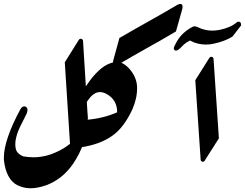

<svg xmlns="http://www.w3.org/2000/svg" viewBox="-29 -983 1278 1002"><path d="M309.1 -657.7 382.3 -774.9Q387.2 -782.2 395.3 -780.3Q403.3 -778.3 404.3 -769.5L427.7 -392.1Q427.7 -391.1 428 -390.6Q428.2 -390.1 428.2 -389.2Q428.7 -386.7 428.7 -383.5Q428.7 -380.4 428.7 -378.4L429.7 -367.7L429.2 -365.7Q429.2 -301.8 408.4 -240.7Q387.7 -179.7 351.6 -127Q295.9 -46.9 211.4 -16.1Q167.5 -0.5 129.9 -0.5Q95.7 -0.5 64 -15.6V-15.1Q33.2 -30.3 15.1 -63.7Q-2.9 -97.2 -8.3 -145.5Q-8.8 -148.9 -8.8 -153.3Q-8.8 -157.7 -8.8 -161.1Q-8.8 -207.5 13.7 -272.2Q36.1 -336.9 77.6 -413.1Q86.4 -427.7 97.2 -427.7Q98.6 -427.7 100.3 -427.5Q102.1 -427.2 105 -426.3Q114.3 -421.4 114.3 -409.7Q114.3 -405.8 113.5 -401.4Q112.8 -397 110.4 -391.1Q104.5 -378.4 96.9 -363.5Q89.4 -348.6 80.6 -331.1Q72.3 -314.9 65.7 -298.3Q59.1 -281.7 55.2 -264.6Q50.8 -247.6 50.8 -230.5Q50.8 -216.8 53.7 -205.1Q59.6 -180.7 91.8 -167Q106.4 -164.6 120.4 -163.3Q134.3 -162.1 147 -162.1Q168.5 -162.1 189.7 -165.8Q210.9 -169.4 231.4 -175.8Q293 -197.3 336.4 -232.4Z M589.4 -647Q555.7 -627.9 561.5 -665.5L594.2 -784.7Q633.8 -807.6 672.6 -829.8Q711.4 -852.1 746.6 -871.6Q815.9 -910.2 894.5 -956.5Q928.7 -974.6 922.9 -938L889.2 -818.8Q850.1 -795.4 811 -773.2Q772 -751 736.8 -731.4Q701.7 -711.9 665.3 -690.9Q628.9 -669.9 589.8 -647ZM556.2 -273.9Q524.4 -251.5 483.9 -236.6Q443.4 -221.7 391.6 -213.9Q387.7 -212.9 386 -212.6Q384.3 -212.4 383.3 -212.4L377 -211.4Q364.7 -210.4 359.4 -215.6Q354 -220.7 353 -231L414.1 -351.6Q415 -354 418.2 -356Q421.4 -357.9 423.8 -357.9Q511.2 -365.2 582.5 -397Q582.5 -462.4 526.9 -492.7Q508.8 -502.4 492.7 -502.4Q458 -502.4 427.7 -456.1Q425.3 -452.1 421.6 -450.9Q418 -449.7 414.8 -450.7Q411.6 -451.7 408.9 -454.6Q406.2 -457.5 406.2 -461.9L403.8 -509.8Q410.6 -521 421.4 -536.1Q432.1 -551.3 444.3 -567.9Q469.7 -601.1 499.5 -626Q532.2 -651.9 566.9 -658.7H566.4Q604 -666.5 640.1 -630.4Q686.5 -582.5 686.5 -523.4Q686.5 -495.1 680.2 -467.8Q673.8 -440.4 662.6 -414.1Q641.6 -367.7 614.5 -331.5Q587.4 -295.4 556.2 -273.9Z M1184.1 -792Q1163.6 -779.3 1138.7 -770Q1113.8 -760.7 1083.5 -754.4Q1074.7 -752.4 1065.4 -751.5Q1056.2 -750.5 1045.4 -750.5Q1023.9 -750.5 1003.7 -755.4Q983.4 -760.3 964.4 -770.5H964.8Q963.9 -771 961.9 -771Q960.4 -771 960 -770.5L945.3 -761.7Q931.6 -753.4 909.2 -729.5Q903.3 -724.1 896.7 -720.7Q890.1 -717.3 884.8 -719.7Q882.3 -720.7 880.1 -724.1Q877.9 -727.5 877.9 -730Q877.9 -739.3 895.5 -769.5V-769Q923.3 -816.4 979.5 -844.7Q982.4 -845.7 986.8 -845.7Q994.6 -845.7 1003.9 -840.8Q1039.6 -823.2 1079.1 -823.2Q1087.4 -823.2 1096.7 -824.2Q1106 -825.2 1115.7 -826.7Q1174.8 -838.9 1206.5 -866.2L1205.6 -865.7Q1208 -868.2 1210.9 -869.1Q1213.9 -870.1 1216.3 -870.1Q1229.5 -870.1 1229.5 -850.6Z M990.2 -564.5 1063.5 -680.7Q1065.9 -684.6 1069.6 -685.8Q1073.2 -687 1076.7 -686.3Q1080.1 -685.5 1082.5 -682.9Q1085 -680.2 1085.4 -675.8L1113.3 -261.2L1039.6 -145Q1034.7 -137.2 1026.9 -139.2Q1019 -141.1 1018.1 -149.9Z"/></svg>

Font: Aref Ruqaa
Style: Bold
Weight: 700
Designer: Abdullah Aref
Version: Version 1.002